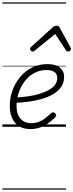

<svg xmlns="http://www.w3.org/2000/svg" viewBox="-20 -1050 608 1590"><path d="M233 19Q173 19 135 -6.5Q97 -32 79 -75Q61 -118 61 -172Q61 -239 83.5 -301Q106 -363 147 -412.5Q188 -462 245 -490.5Q302 -519 373 -519Q420 -519 451 -505Q482 -491 496.5 -467.5Q511 -444 511 -413Q511 -367 487.5 -332Q464 -297 423 -272Q382 -247 329 -231.5Q276 -216 217 -208Q158 -200 98 -198L111 -243Q162 -245 211.5 -252Q261 -259 304.5 -272Q348 -285 382 -303.5Q416 -322 435 -347Q454 -372 454 -403Q454 -437 431.5 -453.5Q409 -470 366 -470Q308 -470 261.5 -444Q215 -418 183 -375Q151 -332 134 -279.5Q117 -227 117 -173Q117 -124 132.5 -92.5Q148 -61 175.5 -45.5Q203 -30 239 -30Q277 -30 307 -43Q337 -56 361 -75.5Q385 -95 404 -113Q414 -121 421.5 -120Q429 -119 436 -112Q443 -105 445 -96.5Q447 -88 438 -79Q415 -55 383 -32Q351 -9 313.5 5Q276 19 233 19ZM251 -623Q243 -623 236 -630Q229 -637 229 -645Q229 -650 231.5 -654Q234 -658 238 -662L418 -825Q426 -832 433.5 -834.5Q441 -837 449 -837Q456 -837 462 -834Q468 -831 473 -823L563 -660Q566 -655 567 -651Q568 -647 568 -644Q568 -635 559.5 -629Q551 -623 543 -623Q537 -623 533 -626Q529 -629 526 -634L437 -769L272 -634Q266 -629 261 -626Q256 -623 251 -623ZM0 510H526V520H0ZM0 -20H526V0H0ZM0 -505H526V-500H0ZM0 -1030H526V-1020H0Z"/></svg>

Font: Playwrite CO Guides
Style: Regular
Weight: 400
Designer: Veronika Burian, José Scaglione
Foundry: TypeTogether
Version: Version 1.003